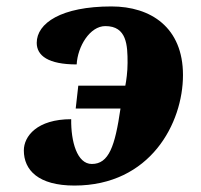

<svg xmlns="http://www.w3.org/2000/svg" viewBox="-20 -566 624 596"><path d="M211 10C447 10 548 -184 548 -333C548 -481 448 -546 326 -546C170 -546 94 -494 94 -433C94 -393 130 -366 218 -366C221 -422 259 -485 307 -485C374 -485 376 -425 376 -371C376 -343 372 -315 369 -300H223L215 -229H354C337 -112 318 -57 265 -57C219 -57 200 -127 201 -196C95 -196 54 -143 54 -99C54 -38 99 10 211 10Z"/></svg>

Font: Noto Serif SemiCondensed Black
Style: Italic
Weight: 900
Width: 4
Italic angle: -12°
Designer: Monotype Design Team
Foundry: Monotype Imaging Inc.
Version: Version 2.014